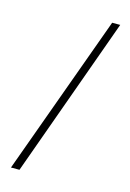

<svg xmlns="http://www.w3.org/2000/svg" viewBox="-111 -771 560 828"><g transform="rotate(15 168.5 -357.0)"><path d="M320 -715 62 1H24L284 -715Z"/></g></svg>

Font: Noto Sans Arabic UI XCn XLt
Style: Regular
Weight: 200
Width: 2
Designer: Monotype Design Team, Nadine Chahine and Nizar Qandah
Foundry: Monotype Imaging Inc.
Version: Version 2.010; ttfautohint (v1.8.4.7-5d5b)